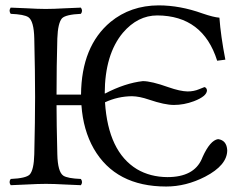

<svg xmlns="http://www.w3.org/2000/svg" viewBox="-20 -678 887 708"><path d="M191.4 -108.9Q192.9 -44.4 213.4 -30.3Q229 -20 278.3 -18.1Q286.6 -6.3 278.3 4.9Q255.9 4.4 220.7 2.4Q177.7 0 149.4 0Q121.1 0 76.7 2.4Q40.5 4.4 19.5 4.9Q11.2 -6.8 19.5 -18.1Q76.2 -20.5 89.8 -34.7Q105 -52.2 106.4 -108.9Q109.4 -234.4 109.4 -320.8Q109.4 -412.1 106.4 -536.1Q105 -600.6 84.5 -614.7Q68.8 -625 19.5 -627Q11.2 -638.7 19.5 -649.9Q42 -649.4 77.6 -647.5Q121.1 -645 148.4 -645Q176.8 -645 221.2 -647.5Q257.3 -649.4 278.3 -649.9Q286.6 -638.2 278.3 -627Q222.2 -624.5 208.5 -610.4Q193.4 -592.8 191.4 -536.1Q188.5 -434.1 188.5 -329.1H278.8Q280.3 -507.8 387.7 -597.2Q461.4 -657.7 564.9 -658.2Q643.6 -658.2 726.6 -628.4Q767.6 -614.3 789.1 -612.8Q793.9 -545.9 811 -458L780.8 -454.1Q728.5 -620.1 560.1 -621.1Q487.8 -621.1 433.1 -557.1Q366.7 -477.5 366.2 -334L367.2 -333Q441.4 -371.6 506.8 -378.9Q538.1 -378.9 601.1 -356.4Q644 -341.3 671.9 -340.8Q694.8 -340.8 714.4 -349.1L733.9 -356.9Q741.7 -355 743.2 -345.2Q743.2 -323.2 694.8 -304.7Q658.2 -291 621.1 -291Q587.4 -291 529.8 -310.5Q494.1 -322.8 466.8 -323.2Q414.6 -322.8 367.2 -300.8Q378.9 -118.7 484.9 -54.2Q533.7 -25.4 597.2 -24.9Q694.8 -24.9 724.1 -91.8Q726.1 -95.7 727.1 -99.1Q754.9 -160.6 784.2 -165Q815.9 -160.6 817.9 -124Q817.9 -68.8 736.3 -26.4Q666 9.8 592.8 9.8Q406.2 9.8 325.7 -129.9Q286.6 -198.7 280.3 -290H188.5Q188.5 -226.6 191.4 -108.9Z"/></svg>

Font: Linux Libertine Display O
Style: Regular
Weight: 400
Designer: Philipp H. Poll
Foundry: Philipp H. Poll
Version: Version 5.0.9